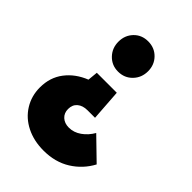

<svg xmlns="http://www.w3.org/2000/svg" viewBox="-210 -596 911 911"><g transform="rotate(45 245.5 -140.0)"><path d="M138 -398Q138 -441 166 -470Q194 -499 237 -499Q280 -499 308.5 -470Q337 -441 337 -398Q337 -355 308.5 -325.5Q280 -296 237 -296Q195 -296 166.5 -325.5Q138 -355 138 -398ZM477 87Q445 147 387.5 183Q330 219 252 219Q187 219 136 193.5Q85 168 56.5 122Q28 76 28 19Q28 -48 65 -96.5Q102 -145 165 -170L170 -221H304L315 -64H265Q233 -64 214 -48Q195 -32 195 -3Q195 24 213 40.5Q231 57 260 57Q293 57 322 36.5Q351 16 370 -17Z"/></g></svg>

Font: Outfit Extra Bold
Style: Regular
Weight: 800
Designer: Rodrigo Fuenzalida
Foundry: fragTYPE
Version: Version 1.000